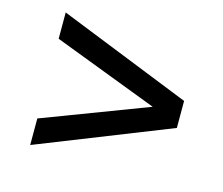

<svg xmlns="http://www.w3.org/2000/svg" viewBox="-83 -644 885 761"><g transform="rotate(15 360.0 -264.0)"><path d="M98.1 7.8V-101.1L527.8 -264.2L98.1 -428.2V-536.1L642.1 -318.8V-208Z"/></g></svg>

Font: Archivo Expanded SemiBold
Style: Regular
Weight: 600
Width: 7
Designer: Hector Gatti
Foundry: Omnibus-Type
Version: Version 2.001